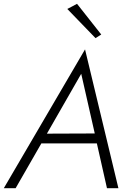

<svg xmlns="http://www.w3.org/2000/svg" viewBox="-40 -987 676 1007"><path d="M206 -286 386 -600 457 -287ZM177 -235H468L521 0H581L406 -728L-20 0H42ZM313 -940 461 -787 491 -806 364 -967Z"/></svg>

Font: Jost* 300 Light Italic
Style: Italic
Weight: 300
Italic angle: -10°
Version: Version 3.200; ttfautohint (v0.97) -l 8 -r 50 -G 200 -x 14 -